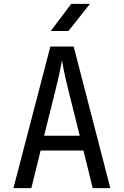

<svg xmlns="http://www.w3.org/2000/svg" viewBox="-20 -970 639 990"><path d="M241.7 -810.1 347.2 -950.2H443.8L333 -810.1ZM49.3 0 239.7 -730H359.9L548.8 0H458L410.2 -193.8H189.5L141.6 0ZM207.5 -270H391.1L335 -495.1Q318.8 -559.1 310.1 -602.1Q301.3 -645 299.3 -658.2Q297.4 -645 288.6 -602.1Q279.8 -559.1 263.7 -496.1Z"/></svg>

Font: UDEV Gothic 35
Style: Regular
Weight: 400
Version: v2.1.0; ttfautohint (v1.8.4.7-5d5b-dirty) -l 6 -r 45 -G 200 